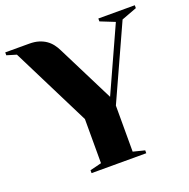

<svg xmlns="http://www.w3.org/2000/svg" viewBox="-125 -820 925 940"><g transform="rotate(-20 337.5 -350.0)"><path d="M50 -670 0 -685V-700H125Q153 -700 174 -693.5Q195 -687 211 -676Q227 -665 239 -649.5Q251 -634 260 -615L408 -320L560 -655L485 -685V-700H675V-685L595 -655L420 -270V-30L480 -15V0H195V-15L255 -30V-260Z"/></g></svg>

Font: Yeseva One
Style: Regular
Weight: 400
Designer: Jovanny Lemonad
Foundry: Jovanny Lemonad
Version: Version 2.001; ttfautohint (v0.91) -l 8 -r 50 -G 200 -x 0 -w